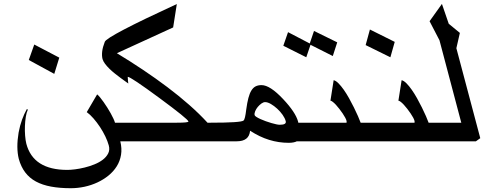

<svg xmlns="http://www.w3.org/2000/svg" viewBox="-20 -804 2552 993"><path d="M286.6 -505.9 260.7 -421.9 128.9 -493.7 157.2 -573.7ZM627.4 -73.2H602.1Q611.3 -36.1 606 -3.4Q600.6 29.3 583.7 56.2Q566.9 83 541 104Q515.1 125 483.6 139.6Q452.1 154.3 416.7 161.9Q381.3 169.4 346.2 169.4Q289.1 169.4 244.1 161.1Q199.2 152.8 165.8 134.8Q132.3 116.7 110.4 87.6Q88.4 58.6 77.1 17.6Q63 -39.1 76.2 -118.2Q83 -154.8 94 -185.1Q105 -215.3 119.1 -240.2L124 -236.8Q117.2 -222.7 113.5 -200Q109.9 -177.2 108.9 -152.1Q107.9 -127 109.9 -102.5Q111.8 -78.1 116.2 -60.5Q151.9 74.7 328.1 74.7Q344.2 74.7 367.9 71.8Q391.6 68.8 417.5 62.5Q443.4 56.2 468.3 46.1Q493.2 36.1 511.7 22Q530.3 7.8 539.6 -10.7Q548.8 -29.3 542.5 -52.2Q536.6 -73.7 524.7 -98.6Q512.7 -123.5 497.1 -147.2Q481.4 -170.9 463.6 -191.4Q445.8 -211.9 428.7 -224.1L482.4 -315.9Q489.3 -310.5 497.8 -300Q506.3 -289.6 515.9 -276.1Q525.4 -262.7 534.9 -247.6Q544.4 -232.4 552.5 -218Q560.5 -203.6 566.4 -190.9Q572.3 -178.2 574.7 -169.4H601.6Z M1104.5 -73.2H598.6L572.8 -169.4H894Q956.1 -169.4 954.6 -175.8Q951.2 -189 804.2 -297.4Q655.8 -406.7 640.6 -406.7L641.1 -398.4Q641.1 -394 641.8 -387.5Q642.6 -380.9 643.6 -372.1Q638.7 -376 627.7 -383.5Q616.7 -391.1 603 -401.4Q589.4 -411.6 574.2 -423.6Q559.1 -435.5 545.9 -448.5Q532.7 -461.4 523.2 -474.1Q513.7 -486.8 510.3 -498.5Q505.9 -515.6 508.5 -538.1Q511.2 -560.5 522 -587.9Q533.2 -616.7 894.5 -783.2L875.5 -662.1L584.5 -528.8Q653.3 -487.3 719.2 -443.1Q785.2 -398.9 845.5 -353.5Q905.8 -308.1 958.5 -261.7Q1011.2 -215.3 1053.2 -169.4H1078.6Z M1457.5 -178.2Q1453.6 -192.9 1441.7 -210Q1429.7 -227.1 1413.8 -241.7Q1397.9 -256.3 1381.1 -266.1Q1364.3 -275.9 1351.1 -275.9Q1342.3 -275.9 1332 -268.6Q1321.8 -261.2 1313.2 -251Q1304.7 -240.7 1299.8 -229Q1294.9 -217.3 1296.9 -208.5Q1297.9 -204.6 1306.2 -199.2Q1314.5 -193.8 1326.9 -188.2Q1339.4 -182.6 1354.2 -177.2Q1369.1 -171.9 1383.3 -167.7Q1397.5 -163.6 1408.9 -161.1Q1420.4 -158.7 1426.8 -158.7Q1463.4 -158.7 1457.5 -178.2ZM1574.7 -73.2H1515.1Q1508.8 -69.8 1498 -67.6Q1487.3 -65.4 1473.1 -65.4Q1421.4 -65.4 1372.1 -80.6Q1322.8 -95.7 1273.4 -127.9Q1268.6 -73.2 1204.6 -73.2H1075.7L1049.8 -169.4H1069.3Q1227.5 -169.4 1239.7 -180.7Q1247.6 -187 1253.4 -236.8Q1258.3 -272.9 1264.6 -297.1Q1271 -321.3 1280.3 -336.2Q1289.6 -351.1 1302.2 -357.4Q1314.9 -363.8 1332.5 -363.8Q1376.5 -363.8 1444.3 -291.5Q1508.3 -223.6 1521.5 -175.8L1522.5 -170.9Q1522.9 -170.4 1522.9 -169.9V-169.4H1523.4H1548.8Z M1445.3 -567.4 1469.7 -637.7 1582 -579.1 1604 -644 1724.1 -585 1701.2 -514.2 1585.9 -572.3 1564 -507.8ZM1926.3 -73.2H1545.9L1520 -169.4H1770.5Q1774.9 -169.4 1772 -179.7Q1770.5 -186 1765.1 -196Q1759.8 -206.1 1752 -217.5Q1744.1 -229 1735.1 -240.7Q1726.1 -252.4 1717.3 -262Q1708.5 -271.5 1700.9 -277.3Q1693.4 -283.2 1689 -283.2L1705.6 -389.2Q1717.3 -386.7 1730.7 -373Q1744.1 -359.4 1758.1 -339.6Q1772 -319.8 1785.4 -295.7Q1798.8 -271.5 1810.5 -248Q1822.3 -224.6 1831.3 -203.6Q1840.3 -182.6 1845.2 -169.4H1900.4Z M2021.5 -587.4 1999 -507.8 1871.1 -570.8 1893.1 -651.4ZM2277.8 -73.2H1897.5L1871.6 -169.4H2122.1Q2126.5 -169.4 2123.5 -179.7Q2122.1 -186 2116.7 -196Q2111.3 -206.1 2103.5 -217.5Q2095.7 -229 2086.7 -240.7Q2077.6 -252.4 2068.8 -262Q2060.1 -271.5 2052.5 -277.3Q2044.9 -283.2 2040.5 -283.2L2057.1 -389.2Q2068.8 -386.7 2082.3 -373Q2095.7 -359.4 2109.6 -339.6Q2123.5 -319.8 2137 -295.7Q2150.4 -271.5 2162.1 -248Q2173.8 -224.6 2182.9 -203.6Q2191.9 -182.6 2196.8 -169.4H2252Z M2358.4 -633.8 2340.3 -554.7 2463.9 -89.4 2441.4 -73.2H2249L2223.1 -169.4H2365.7L2252.9 -595.7Q2240.7 -619.6 2227.3 -645Q2213.9 -670.4 2201.7 -694.3L2265.6 -783.7L2300.8 -681.2Z"/></svg>

Font: XB Khoramshahr
Style: Oblique
Weight: 400
Italic angle: 12°
Designer: Behnam
Foundry: Irmug
Version: Version 8.005 2009